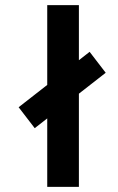

<svg xmlns="http://www.w3.org/2000/svg" viewBox="-20 -725 464 752"><path d="M116 -223 53 -305 331 -522 394 -440ZM165 7V-705H289V7Z"/></svg>

Font: Stick No Bills
Style: Bold
Weight: 700
Version: Version 2.000